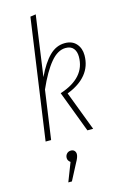

<svg xmlns="http://www.w3.org/2000/svg" viewBox="-147 -801 721 1131"><g transform="rotate(-15 213.0 -236.0)"><path d="M192.9 -738.8 141.1 -370.1Q178.2 -448.7 219.7 -489.7Q261.2 -530.8 314 -530.8Q358.9 -530.8 383.5 -502.7Q408.2 -474.6 408.2 -432.1Q408.2 -365.7 368.9 -317.4Q329.6 -269 253.9 -240.2L345.2 0H310.1L214.8 -252Q374 -303.7 374 -432.1Q374 -463.9 358.4 -482.9Q342.8 -502 311 -502Q262.7 -502 218.8 -449.2Q174.8 -396.5 130.9 -296.9L88.9 0H55.2L159.2 -733.9ZM185.1 89.8Q198.7 89.8 206.3 98.1Q213.9 106.4 213.9 119.1Q213.9 136.7 195.8 168L144 267.1H122.1L166 153.8Q149.9 142.6 149.9 126Q149.9 110.8 159.7 100.3Q169.4 89.8 185.1 89.8Z"/></g></svg>

Font: Fira Sans Compressed UltraLight
Style: Italic
Weight: 200
Width: 3
Italic angle: -8°
Designer: Carrois Corporate & Edenspiekermann AG
Foundry: Carrois Corporate GbR & Edenspiekermann AG
Version: Version 4.203;PS 004.203;hotconv 1.0.88;makeotf.lib2.5.64775